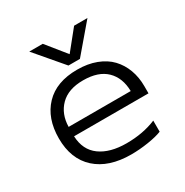

<svg xmlns="http://www.w3.org/2000/svg" viewBox="-164 -828 937 974"><g transform="rotate(-30 304.0 -340.5)"><path d="M276.9 -535.2 140.1 -695.8H219.2L311 -582L402.8 -695.8H481L344.2 -535.2ZM328.1 15.1Q197.3 15.1 123.5 -51.5Q49.8 -118.2 49.8 -238.8Q49.8 -356.4 116 -425.8Q182.1 -495.1 304.2 -495.1Q365.7 -495.1 414.6 -476.6Q463.4 -458 494.4 -425.3Q525.4 -392.6 541.7 -348.4Q558.1 -304.2 558.1 -252V-210H122.1Q125.5 -128.4 182.4 -87.2Q239.3 -45.9 335.9 -45.9Q432.6 -45.9 509.8 -78.1V-13.2Q479.5 -1 428.2 7.1Q377 15.1 328.1 15.1ZM122.1 -265.1H485.8Q484.4 -343.3 438.2 -388.2Q392.1 -433.1 303.2 -433.1Q216.3 -433.1 169.9 -386.5Q123.5 -339.8 122.1 -265.1Z"/></g></svg>

Font: Prompt Light
Style: Regular
Weight: 300
Designer: Katatrad Team
Foundry: CadsonDemak
Version: Version 1.000;PS 001.000;hotconv 1.0.88;makeotf.lib2.5.64775